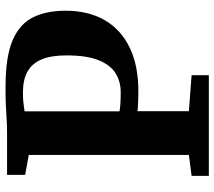

<svg xmlns="http://www.w3.org/2000/svg" viewBox="-61 -728 789 707"><g transform="rotate(-90 333.5 -374.5)"><path d="M116.5 -73.5V-663L43 -676.5V-743H200Q224 -743 248 -744.5Q272 -746 300.8 -747.5Q329.5 -749 369 -748.5Q477.5 -748.5 538 -722.8Q598.5 -697 623 -647.8Q647.5 -598.5 647.5 -527.5Q647.5 -443.5 612.8 -383.5Q578 -323.5 511.8 -291.5Q445.5 -259.5 351 -259.5Q336.5 -259.5 321 -260Q305.5 -260.5 293.8 -261.2Q282 -262 277.5 -262.5V-73.5L410 -63.5V0H39.5V-63.5ZM277 -329Q286.5 -327 304 -325.8Q321.5 -324.5 347.5 -324.5Q386 -324.5 416.2 -342.8Q446.5 -361 464.8 -404.5Q483 -448 483 -524.5Q483 -581 468 -616.2Q453 -651.5 423 -668Q393 -684.5 347.5 -684.5Q328.5 -684.5 316 -683.5Q303.5 -682.5 294.8 -681Q286 -679.5 277 -678.5Z"/></g></svg>

Font: Merriweather ExtraBold
Style: Regular
Weight: 800
Version: Version 2.100